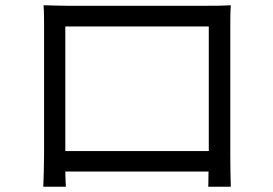

<svg xmlns="http://www.w3.org/2000/svg" viewBox="-20 -705 1040 732"><path d="M146 -685C148 -661 148 -630 148 -607V-115C148 -80 146 -6 145 7H231C230 -1 230 -25 229 -51H775C775 -24 774 0 774 7H860C859 -4 858 -82 858 -114V-607C858 -632 858 -660 860 -685C830 -683 794 -683 772 -683H235C212 -683 185 -684 146 -685ZM229 -604H776V-129H229Z"/></svg>

Font: Source Han Sans HK
Style: Regular
Weight: 400
Designer: Ryoko NISHIZUKA 西塚涼子 (kana, bopomofo & ideographs); Paul D. Hunt (Latin, Greek & Cyrillic); Sandoll Communications 산돌커뮤니
Foundry: Adobe
Version: Version 2.000;hotconv 1.0.107;makeotfexe 2.5.65593